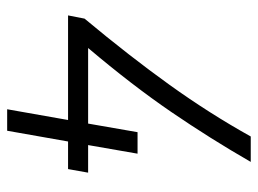

<svg xmlns="http://www.w3.org/2000/svg" viewBox="-112 -608 720 536"><g transform="rotate(90 248.0 -340.0)"><path d="M452 -170H375L345 0H285L315 -170H23L32 -216Q137 -342 217 -453.5Q297 -565 361 -680H432Q367 -567 292.5 -458Q218 -349 114 -226H325L349 -364H409L385 -226H462Z"/></g></svg>

Font: Inria Sans Light
Style: Italic
Weight: 300
Italic angle: -10°
Designer: Black Foundry Team
Foundry: Black Foundry
Version: Version 1.2; ttfautohint (v1.8.3)